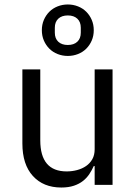

<svg xmlns="http://www.w3.org/2000/svg" viewBox="-20 -826 608 858"><path d="M80 0ZM403 -84H399Q391 -66 379.5 -48.5Q368 -31 351 -17.5Q334 -4 310 4Q286 12 254 12Q174 12 127 -39.5Q80 -91 80 -185V-516H160V-199Q160 -60 278 -60Q302 -60 324.5 -66Q347 -72 364.5 -84Q382 -96 392.5 -114.5Q403 -133 403 -159V-516H483V0H403ZM283 -576Q259 -576 237.5 -584.5Q216 -593 200.5 -608.5Q185 -624 176 -645Q167 -666 167 -691Q167 -716 176 -737Q185 -758 200.5 -773.5Q216 -789 237.5 -797.5Q259 -806 283 -806Q307 -806 328.5 -797.5Q350 -789 365.5 -773.5Q381 -758 390 -737Q399 -716 399 -691Q399 -666 390 -645Q381 -624 365.5 -608.5Q350 -593 328.5 -584.5Q307 -576 283 -576ZM283 -625Q310 -625 325.5 -639.5Q341 -654 341 -680V-702Q341 -728 325.5 -742.5Q310 -757 283 -757Q256 -757 240.5 -742.5Q225 -728 225 -702V-680Q225 -654 240.5 -639.5Q256 -625 283 -625Z"/></svg>

Font: Aneliza
Style: Regular
Weight: 400
Designer: Mike Abbink, Paul van der Laan, Pieter van Rosmalen
Foundry: Bold Monday
Version: Version 3.001;September 8, 2019;FontCreator 11.5.0.2425 64-b